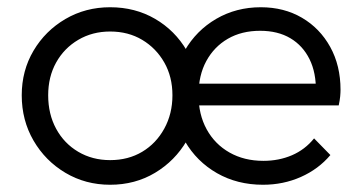

<svg xmlns="http://www.w3.org/2000/svg" viewBox="-20 -500 996 530"><path d="M284 10Q216 10 160.5 -23Q105 -56 72.5 -112Q40 -168 40 -237Q40 -305 72.5 -360Q105 -415 160.5 -447.5Q216 -480 284 -480Q353 -480 408 -448Q463 -416 495.5 -360.5Q528 -305 528 -237Q528 -167 495.5 -111.5Q463 -56 408 -23Q353 10 284 10ZM284 -58Q334 -58 372.5 -81Q411 -104 433.5 -145Q456 -186 456 -237Q456 -288 433.5 -327.5Q411 -367 372.5 -390Q334 -413 284 -413Q235 -413 196 -390Q157 -367 135 -327.5Q113 -288 113 -237Q113 -185 135 -144.5Q157 -104 196 -81Q235 -58 284 -58ZM706 10Q635 10 579 -22Q523 -54 490.5 -110Q458 -166 458 -236Q458 -305 490 -360.5Q522 -416 577 -448Q632 -480 700 -480Q764 -480 813.5 -451Q863 -422 891.5 -370.5Q920 -319 920 -252Q920 -244 919 -233.5Q918 -223 915 -209H508V-269H877L852 -247Q853 -299 834.5 -336.5Q816 -374 781.5 -394.5Q747 -415 698 -415Q647 -415 609 -393Q571 -371 549.5 -331.5Q528 -292 528 -238Q528 -184 550.5 -143Q573 -102 613.5 -79Q654 -56 707 -56Q750 -56 786 -71.5Q822 -87 847 -118L892 -72Q859 -33 810.5 -11.5Q762 10 706 10Z"/></svg>

Font: Outfit-Light
Style: Regular
Weight: 300
Designer: Rodrigo Fuenzalida
Foundry: fragTYPE
Version: Version 1.000